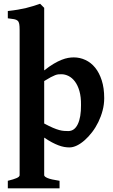

<svg xmlns="http://www.w3.org/2000/svg" viewBox="-20 -777 609 1031"><path d="M415 -212.9Q415.5 -256.8 406.5 -288.1Q397.5 -319.3 382.3 -339.4Q367.2 -359.4 348.1 -368.9Q329.1 -378.4 309.1 -378.4Q300.3 -378.4 293 -377.7Q285.6 -377 275.9 -373.3Q266.1 -369.6 252.4 -362.3Q238.8 -355 217.3 -341.8V-113.8Q244.6 -99.1 264.2 -90.8Q283.7 -82.5 298.3 -78.6Q313 -74.7 324.5 -74Q335.9 -73.2 347.2 -73.2Q380.4 -73.7 397.9 -110.6Q415.5 -147.5 415 -212.9ZM539.6 -250Q539.6 -216.3 531 -183.8Q522.5 -151.4 508.1 -121.8Q493.7 -92.3 474.6 -67.4Q455.6 -42.5 434.8 -24.2Q414.1 -5.9 393.1 4.4Q372.1 14.6 353 14.6Q338.9 14.6 324.2 12Q309.6 9.3 293.5 3.2Q277.3 -2.9 258.5 -12.9Q239.7 -22.9 217.3 -38.1V163.6Q217.3 171.4 235.6 179.2Q253.9 187 299.8 193.8V234.4H22V193.8Q54.2 186 69.8 179Q85.4 171.9 85.4 163.6V-615.7Q85.4 -636.7 83.3 -648.4Q81.1 -660.2 74.5 -666Q67.9 -671.9 55.4 -674.1Q43 -676.3 22 -678.7V-717.8Q53.2 -721.2 76.9 -725.3Q100.6 -729.5 120.4 -734.1Q140.1 -738.8 157.7 -744.4Q175.3 -750 195.3 -756.8L217.3 -734.9V-398.9Q245.1 -420.9 268.3 -434.6Q291.5 -448.2 310.8 -455.8Q330.1 -463.4 345.9 -466.1Q361.8 -468.8 376 -468.8Q409.2 -468.8 439 -454.8Q468.8 -440.9 491 -413.6Q513.2 -386.2 526.4 -345.2Q539.6 -304.2 539.6 -250Z"/></svg>

Font: Gentium Book Basic
Style: Bold
Weight: 700
Designer: J. Victor Gaultney and Annie Olsen
Foundry: SIL International
Version: Version 1.102; 2013; Maintenance release